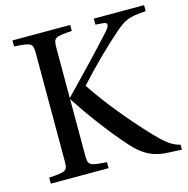

<svg xmlns="http://www.w3.org/2000/svg" viewBox="-103 -791 878 896"><g transform="rotate(-15 335.5 -343.5)"><path d="M35 0H314V-29C227 -35 224 -37 224 -93V-357H226L227 -353C284 -266 353 -172 431 -84C489 -18 542 0 604 2L667 5V-19C626 -28 594 -56 551 -101C462 -196 378 -297 310 -399C376 -472 453 -548 514 -601C566 -647 586 -658 671 -663V-692H428V-663L466 -660C487 -658 489 -646 467 -620C409 -555 296 -437 224 -363V-599C224 -655 227 -657 314 -663V-692H35V-663C123 -657 125 -655 125 -599V-93C125 -37 123 -35 35 -29Z"/></g></svg>

Font: Lingua Franca
Style: Regular
Weight: 400
Version: Version 1.19